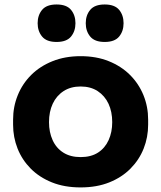

<svg xmlns="http://www.w3.org/2000/svg" viewBox="-20 -818 720 858"><path d="M340.2 19.5Q268 19.5 212 -3Q156 -25.5 117.2 -64.6Q78.5 -103.8 58.5 -154.2Q38.5 -204.8 38.5 -261V-283.5Q38.5 -341.2 59.4 -392.6Q80.2 -444 119.5 -483.1Q158.8 -522.2 214.8 -544.6Q270.8 -567 340.2 -567Q410.5 -567 466.1 -544.6Q521.8 -522.2 561 -483.1Q600.2 -444 621.1 -392.6Q642 -341.2 642 -283.5V-261Q642 -204.8 622 -154.2Q602 -103.8 563.2 -64.6Q524.5 -25.5 468.5 -3Q412.5 19.5 340.2 19.5ZM340.2 -116Q386.8 -116 418 -136.1Q449.2 -156.2 465.4 -191.9Q481.5 -227.5 481.5 -272.2Q481.5 -318.8 464.9 -354.4Q448.2 -390 416.6 -410.8Q385 -431.5 340.2 -431.5Q295.8 -431.5 264 -410.8Q232.2 -390 215.6 -354.4Q199 -318.8 199 -272.2Q199 -227.5 215.1 -191.9Q231.2 -156.2 262.9 -136.1Q294.5 -116 340.2 -116ZM232.8 -630.5Q188.2 -630.5 168.2 -654.6Q148.2 -678.8 148.2 -714.2Q148.2 -750 168.2 -774Q188.2 -798 232.8 -798Q277.5 -798 297.4 -774Q317.2 -750 317.2 -714.2Q317.2 -678.8 297.4 -654.6Q277.5 -630.5 232.8 -630.5ZM447.8 -630.5Q403.2 -630.5 383.2 -654.6Q363.2 -678.8 363.2 -714.2Q363.2 -750 383.2 -774Q403.2 -798 447.8 -798Q492.5 -798 512.4 -774Q532.2 -750 532.2 -714.2Q532.2 -678.8 512.4 -654.6Q492.5 -630.5 447.8 -630.5Z"/></svg>

Font: SVN-Sora Variable
Style: Regular
Weight: 400
Designer: Jonathan Barnbrook, Julián Moncada
Foundry: Barnbrook Fonts
Version: Version 2.000 - Viet hoa boi STYLEno.1 Fonts